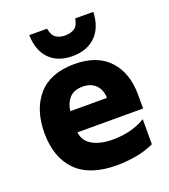

<svg xmlns="http://www.w3.org/2000/svg" viewBox="-144 -891 888 1006"><g transform="rotate(-20 300.0 -388.0)"><path d="M336 11Q185 11 110 -65Q35 -141 35 -277Q35 -408 103 -486Q171 -564 306 -564Q432 -564 498.5 -492Q565 -420 565 -298V-222H199Q204 -173 248 -148Q292 -123 362 -123Q412 -123 458.5 -134.5Q505 -146 544 -170V-30Q494 -7 439 2Q384 11 336 11ZM202 -339H406Q405 -384 378.5 -411Q352 -438 305 -438Q256 -438 231 -409.5Q206 -381 202 -339ZM313 -606Q231 -606 184.5 -653.5Q138 -701 136 -787H235Q242 -748 262.5 -734.5Q283 -721 313 -721Q345 -721 365.5 -735Q386 -749 392 -787H493Q490 -701 442 -653.5Q394 -606 313 -606Z"/></g></svg>

Font: Noto Sans Mono Black
Style: Regular
Weight: 900
Designer: Monotype Design Team
Foundry: Monotype Imaging Inc.
Version: Version 2.014